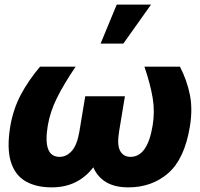

<svg xmlns="http://www.w3.org/2000/svg" viewBox="-20 -806 872 836"><path d="M154.3 -515.6H309.1Q257.8 -439.5 228 -379.6Q198.2 -319.8 188 -258.8Q165.5 -123 239.3 -123Q270 -123 293 -149.2Q315.9 -175.3 325.7 -233.4L351.1 -386.7H523.9L498.5 -233.4Q488.8 -174.8 503.2 -148.9Q517.6 -123 548.3 -123Q622.1 -123 644.5 -258.8Q654.8 -319.3 644.8 -379.4Q634.8 -439.5 608.9 -515.6H763.7Q794.4 -455.6 806.9 -392.8Q819.3 -330.1 806.6 -253.9Q783.2 -113.3 712.2 -51.8Q641.1 9.8 539.1 9.8Q480 9.8 442.1 -12.9Q404.3 -35.6 386.2 -77.6Q354.5 -35.6 309.3 -12.9Q264.2 9.8 205.1 9.8Q136.7 9.8 90.8 -17.1Q44.9 -43.9 27.1 -102.1Q9.3 -160.2 24.4 -253.9Q37.1 -330.1 70.3 -392.8Q103.5 -455.6 154.3 -515.6ZM418 -616.2 488.3 -786.1H637.7L517.1 -616.2Z"/></svg>

Font: Inter Display Extra Bold
Style: Italic
Weight: 800
Italic angle: -9.39999°
Designer: Rasmus Andersson
Foundry: rsms
Version: Version 4.000;git-4fc901f